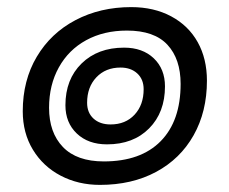

<svg xmlns="http://www.w3.org/2000/svg" viewBox="-20 -515 643 540"><path d="M44 -202Q44 -289 83.5 -355.5Q123 -422 192.5 -458.5Q262 -495 349 -495Q413 -495 461.5 -469Q510 -443 536 -396.5Q562 -350 562 -288Q562 -201 524.5 -134.5Q487 -68 419 -31.5Q351 5 261 5Q200 5 150.5 -21Q101 -47 72.5 -94Q44 -141 44 -202ZM488 -279Q488 -349 451 -389Q414 -429 337 -429Q272 -429 222.5 -402Q173 -375 145.5 -325.5Q118 -276 118 -212Q118 -142 157 -101.5Q196 -61 272 -61Q376 -61 432 -118Q488 -175 488 -279ZM164 -219Q164 -292 209.5 -336.5Q255 -381 329 -381Q381 -381 412.5 -351Q444 -321 444 -272Q444 -199 399.5 -154Q355 -109 281 -109Q228 -109 196 -139.5Q164 -170 164 -219ZM384 -264Q384 -292 366 -308.5Q348 -325 319 -325Q277 -325 251 -297.5Q225 -270 225 -226Q225 -198 243 -181.5Q261 -165 291 -165Q333 -165 358.5 -192.5Q384 -220 384 -264Z"/></svg>

Font: Niramit
Style: Italic
Weight: 400
Italic angle: -10°
Version: Version 1.000; ttfautohint (v1.6)